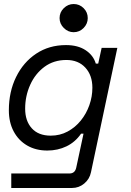

<svg xmlns="http://www.w3.org/2000/svg" viewBox="-20 -734 652 954"><path d="M36 200V128H325Q353 128 359 98L395 -70H383Q354 -28 310.5 -7Q267 14 215 14Q158 14 115 -11Q72 -36 48 -81Q24 -126 24 -186Q24 -278 60 -351.5Q96 -425 160 -467.5Q224 -510 308 -510Q367 -510 405.5 -484.5Q444 -459 456 -418H468L485 -496H563L432 122Q425 156 398.5 178Q372 200 338 200ZM232 -60Q278 -60 316 -80.5Q354 -101 381.5 -135Q409 -169 424 -211.5Q439 -254 439 -298Q439 -360 404 -398Q369 -436 310 -436Q247 -436 201 -402Q155 -368 130 -312.5Q105 -257 105 -194Q105 -133 138 -96.5Q171 -60 232 -60ZM346 -574Q318 -574 297 -595Q276 -616 276 -644Q276 -673 297 -693.5Q318 -714 346 -714Q375 -714 395.5 -693.5Q416 -673 416 -644Q416 -616 395.5 -595Q375 -574 346 -574Z"/></svg>

Font: Space Mono
Style: Italic
Weight: 400
Italic angle: -12°
Monospace: yes
Designer: Colophon Foundry + Benjamin Critton
Foundry: Colophon Foundry & Benjamin Critton
Version: Version 1.003; ttfautohint (v1.8.4.7-5d5b)